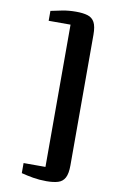

<svg xmlns="http://www.w3.org/2000/svg" viewBox="-101 -859 649 1050"><g transform="rotate(10 223.0 -333.5)"><path d="M234 137Q194.5 137 160 131Q125.5 125 94.5 117V61H216V-729H94.5V-784Q125 -791 159.5 -797.5Q194 -804 234 -804Q273 -804 298.5 -796.2Q324 -788.5 336.5 -765.5Q349 -742.5 349 -696V29Q349 75 336.5 98.2Q324 121.5 298.5 129.2Q273 137 234 137Z"/></g></svg>

Font: Merriweather 20pt Black
Style: Regular
Weight: 900
Version: Version 2.100